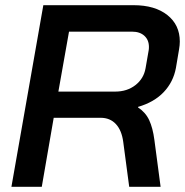

<svg xmlns="http://www.w3.org/2000/svg" viewBox="-20 -720 713 740"><path d="M147 -700H495Q577 -700 625 -662Q673 -624 673 -560Q673 -546 670 -529L658 -458Q648 -404 611 -365Q574 -326 512 -308V-306Q541 -287 555 -257Q569 -227 575 -181L599 0H478L455 -173Q449 -218 426.5 -242Q404 -266 368 -266H187L141 0H24ZM424 -367Q470 -367 502 -392Q534 -417 541 -457L553 -526Q554 -531 554 -539Q554 -566 536.5 -582Q519 -598 489 -598H246L205 -367Z"/></svg>

Font: Bai Jamjuree SemiBold
Style: Italic
Weight: 600
Italic angle: -10°
Version: Version 1.000; ttfautohint (v1.6)